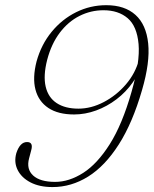

<svg xmlns="http://www.w3.org/2000/svg" viewBox="-20 -730 607 759"><path d="M187.5 9.5Q136 9.5 100.5 -9Q65 -27.5 49.8 -58Q34.5 -88.5 44.5 -124.5Q51.5 -146 62 -157.2Q72.5 -168.5 87 -168.5Q100 -168.5 104 -160Q108 -151.5 103 -134.5L95 -104Q83.5 -61.5 111 -36.2Q138.5 -11 198 -11Q253 -11 308.8 -46.5Q364.5 -82 414 -160.2Q463.5 -238.5 500 -367Q534 -485 527.8 -555.8Q521.5 -626.5 484.8 -658Q448 -689.5 389 -689.5Q339 -689.5 294.2 -667Q249.5 -644.5 216.2 -600.5Q183 -556.5 166.5 -493.5Q150.5 -431 160.5 -387.8Q170.5 -344.5 204 -322.5Q237.5 -300.5 290 -300.5Q340.5 -300.5 390.2 -326.5Q440 -352.5 477.8 -396.5Q515.5 -440.5 529.5 -494.5L545 -490Q532.5 -443.5 505.2 -404.8Q478 -366 440.5 -337.5Q403 -309 359.8 -293.2Q316.5 -277.5 273 -277.5Q210 -277.5 171.2 -303.2Q132.5 -329 120.2 -375.8Q108 -422.5 124.5 -487Q143 -554 184 -604Q225 -654 281 -681.8Q337 -709.5 400 -709.5Q473 -709.5 515.5 -671.2Q558 -633 565.8 -558.2Q573.5 -483.5 541.5 -374Q504 -244 449.5 -158.8Q395 -73.5 328.5 -32Q262 9.5 187.5 9.5Z"/></svg>

Font: Fraunces Thin
Style: Italic
Weight: 250
Italic angle: -16°
Version: Version 1.000;[b76b70a41]